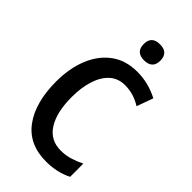

<svg xmlns="http://www.w3.org/2000/svg" viewBox="-281 -1008 1100 1100"><g transform="rotate(45 269.0 -458.5)"><path d="M344 -620Q288 -620 250.5 -586Q213 -552 194 -492Q175 -432 175 -356Q175 -232 219 -163Q263 -94 347 -94Q388 -94 424 -105.5Q460 -117 492 -133V-26Q422 10 332 10Q193 10 121 -88Q49 -186 49 -356Q49 -462 82.5 -545Q116 -628 180.5 -676Q245 -724 339 -724Q383 -724 426 -713.5Q469 -703 511 -681L475 -581Q443 -601 410.5 -610.5Q378 -620 344 -620ZM319 -927Q387 -927 387 -862Q387 -828 369 -812.5Q351 -797 319 -797Q287 -797 269.5 -813Q252 -829 252 -862Q252 -927 319 -927Z"/></g></svg>

Font: Noto Sans Hebrew Condensed SemiBold
Style: Regular
Weight: 600
Width: 3
Designer: Ben Nathan
Foundry: Google LLC
Version: Version 3.001; ttfautohint (v1.8.4.7-5d5b)